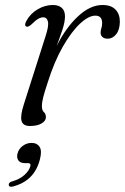

<svg xmlns="http://www.w3.org/2000/svg" viewBox="-20 -482 488 749"><path d="M82.5 -378.5Q73.5 -383 83 -400.5Q98.5 -429 127 -445.8Q155.5 -462.5 186.5 -462.5Q208 -462.5 220.8 -451.5Q233.5 -440.5 233.5 -418Q233.5 -396 223.2 -365.2Q213 -334.5 201 -302.5Q236.5 -373.5 284 -418Q331.5 -462.5 380 -462.5Q414 -462.5 431 -444.2Q448 -426 447.5 -396.5Q447 -365.5 433 -348.2Q419 -331 400 -331Q386.5 -331 379.5 -337.8Q372.5 -344.5 372.5 -354Q372.5 -363.5 375.5 -372.2Q378.5 -381 378.5 -392Q378.5 -421 352 -421Q326 -421 292.5 -390Q259 -359 225.2 -300.2Q191.5 -241.5 165.5 -158.5Q154 -123.5 148.8 -103.5Q143.5 -83.5 143.5 -67.5Q143.5 -51.5 151.2 -44.8Q159 -38 159 -24.5Q159 -10.5 142.2 -0.5Q125.5 9.5 96.5 9.5Q69.5 9.5 64 -10.5Q58.5 -30.5 73.5 -76.5L157.5 -340Q171 -381 167 -397.8Q163 -414.5 148.5 -414.5Q139.5 -414.5 129 -408.5Q118.5 -402.5 103.5 -387.5Q90 -375 82.5 -378.5ZM78.5 154.5Q59 154.5 51.5 143.5Q44 132.5 48.5 116.5Q53 98.5 68.8 87Q84.5 75.5 103 75.5Q124.5 75.5 134.5 91Q144.5 106.5 135.5 140.5Q114 224 30.5 245.5Q15 249.5 14 239Q14 229 28 225.5Q57.5 217 75.8 200.2Q94 183.5 98.5 166Q101.5 154.5 89.5 154.5Z"/></svg>

Font: Fraunces 9pt Light
Style: Italic
Weight: 300
Italic angle: -16°
Version: Version 1.000;[0bf87f6ff]